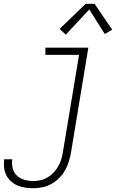

<svg xmlns="http://www.w3.org/2000/svg" viewBox="-51 -782 671 1015"><path d="M126 213Q104 213 82.5 210Q61 207 41.5 198.5Q22 190 7 176.5Q-8 163 -17.5 144.5Q-27 126 -29.5 104Q-32 82 -29 61Q-29 60 -29 60Q-29 60 -29 60H14Q14 60 14 60Q14 60 14 60Q14 60 14 60Q14 60 14 60Q10 84 16 107.5Q22 131 38.5 146.5Q55 162 78 168.5Q101 175 126 175Q145 175 164.5 170.5Q184 166 202 155Q220 144 234 128.5Q248 113 258 95Q268 77 273.5 58Q279 39 282 19L367 -492H189V-530H416L324 26Q320 50 312.5 73.5Q305 97 292.5 119Q280 141 261.5 159.5Q243 178 220.5 190.5Q198 203 174 208Q150 213 126 213ZM297 -599 264 -629 402 -762H449L542 -625L503 -602L421 -732Z"/></svg>

Font: Iosevka Slab XLtEx
Style: Italic
Weight: 200
Width: 7
Italic angle: -9°
Monospace: yes
Designer: Belleve Invis
Foundry: Belleve Invis
Version: Version 11.1.0; ttfautohint (v1.8.3)